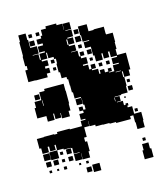

<svg xmlns="http://www.w3.org/2000/svg" viewBox="-95 -668 660 760"><g transform="rotate(-15 234.5 -288.0)"><path d="M406 -434V-410H442V-342H435V-319H411V-342H407V-319H411V-283H408V-256H381V-253H354V-251H373V-231H357V-229H381V-211H388V-216H398V-206H393V-199H411V-168H440V-134H438V-106H408V-134H406V-163H393V-151H333V-155H307V-158H280V-159H251V-166H228V-187H227V-167H206V-128H195V-111H203V-71H198V-46H168V-71H167V-47H139V-75H163V-77H139V-101H133V-103H105V-107H79V-130H74V-110H52V-130H46V-108H20V-131H13V-171H42V-172H84V-170H97V-177H149V-174H199V-195H219V-199H201V-223H219V-233H205V-249H221V-235H230V-254H226V-282H225V-259H201V-283H224V-287H199V-313H195V-342H194V-368H190V-378H170V-403H165V-439H168V-459H161V-468H140V-491H136V-468H112V-462H134V-440H118V-431H133V-411H118V-396H68V-397H39V-445H49V-461H43V-501H45V-559H48V-586H78V-559H81V-526H108V-496H83V-494H106V-470H110V-494H133V-499H111V-523H133V-531H113V-551H133V-561H140V-584H161V-593H205V-586H228V-561H229V-585H257V-557H233V-555H257V-527H233V-523H255V-499H231V-521H227V-499H231V-493H255V-469H233V-467H259V-443H265V-434H286V-408H265V-403H285V-383H294V-400H312V-382H295V-377H319V-356H324V-370H342V-356H356V-368H370V-354H358V-351H379V-375H404V-379H381V-403H404V-408H380V-432H374V-410H352V-432H347V-407H319V-432H314V-469H291V-493H314V-496H288V-523H285V-559H321V-530H342V-532H384V-503H385V-500H412V-462H410V-434ZM86 -578H100V-564H86ZM116 -578H130V-564H116ZM83 -551H103V-531H83ZM264 -550H282V-532H264ZM262 -522H284V-500H262ZM280 -488V-474H266V-488ZM294 -460H312V-442H294ZM265 -459H281V-443H265ZM146 -458H160V-444H146ZM159 -427V-415H147V-427ZM309 -427V-415H297V-427ZM326 -384V-398H340V-384ZM356 -398H370V-384H356ZM101 -226H73V-249H36V-291H42V-315H70V-347H92V-355H172V-326H173V-274H171V-246H163V-224H131V-246H129V-228H105V-251H101ZM383 -347V-345H404V-347ZM47 -320V-340H67V-320ZM74 -313H72V-291H74ZM417 -295V-307H429V-295ZM414 -280H432V-262H414ZM353 -250H351V-235H353ZM396 -244V-238H390V-244ZM429 -187V-175H417V-187ZM79 -75H47V-107H79ZM46 -78H20V-104H46ZM133 -81H113V-101H133ZM99 -85H87V-97H99ZM43 -51H23V-71H43ZM73 -51H53V-71H73ZM132 -52H114V-70H132ZM99 -55H87V-67H99ZM417 -55V-67H429V-55ZM410 -44H436V-19H441V17H405V-19H410ZM99 -25H87V-37H99ZM38 -26H28V-36H38ZM178 -26V-36H188V-26ZM67 -27H59V-35H67ZM157 -27H149V-35H157ZM228 14H198V-16H228ZM193 9H173V-11H193Z"/></g></svg>

Font: Rubik-Storm
Style: Regular
Weight: 400
Designer: NaN (generative design), Hubert & Fischer (Rubik source font outlines)
Foundry: NaN, Hubert & Fischer
Version: Version 1.000